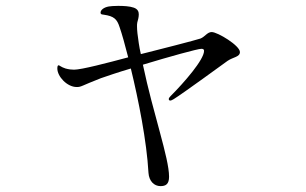

<svg xmlns="http://www.w3.org/2000/svg" viewBox="-20 -583 1040 653"><path d="M700 -474C685 -474 677 -458 662 -452C652 -448 500 -409 483 -405L459 -399C456 -411 454 -424 452 -436C448 -462 446 -480 446 -493C446 -498 446 -503 447 -507C449 -514 452 -524 452 -534C452 -543 449 -552 435 -557C421 -562 400 -563 382 -563C368 -563 356 -562 350 -561C333 -558 322 -549 322 -540C322 -534 326 -534 333 -533C368 -528 378 -518 387 -490C395 -467 405 -431 416 -388C345 -369 257 -346 232 -346C223 -346 214 -347 203 -350C187 -355 183 -361 179 -361C176 -361 175 -356 175 -350C175 -323 208 -287 241 -287C257 -287 256 -291 323 -317C343 -324 381 -337 425 -350C451 -243 479 -103 485 5C487 33 504 50 526 50C544 50 555 43 555 18C555 -46 501 -196 466 -363C555 -390 652 -417 665 -417C671 -417 674 -415 674 -410C674 -380 606 -302 560 -256C556 -252 554 -249 554 -246C554 -243 556 -241 559 -241C562 -241 566 -243 571 -246C602 -265 744 -369 754 -376C773 -389 796 -389 796 -406C796 -428 720 -474 700 -474Z"/></svg>

Font: Shippori Mincho OTF
Style: Regular
Weight: 400
Designer: FONTDASU
Foundry: FONTDASU / Google Inc. / but / Adobe
Version: Version 3.300;hotconv 1.0.109;makeotfexe 2.5.65596